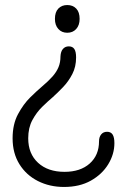

<svg xmlns="http://www.w3.org/2000/svg" viewBox="-20 -549 509 762"><path d="M253 -365Q268 -365 275 -354.5Q282 -344 282 -321Q282 -284 267 -255Q252 -226 230.5 -203.5Q209 -181 189 -163Q170 -147 147.5 -125Q125 -103 108.5 -72.5Q92 -42 92 0Q92 61 131 97Q170 133 236 133Q299 133 336 100Q373 67 373 12Q373 -5 381.5 -15.5Q390 -26 405 -26Q420 -26 427 -15Q434 -4 434 19Q434 63 409.5 103Q385 143 340.5 168Q296 193 234 193Q177 193 130.5 169.5Q84 146 57 102.5Q30 59 30 0Q30 -56 51.5 -96Q73 -136 100 -162.5Q127 -189 146 -205Q172 -227 188 -245Q204 -263 212 -282Q220 -301 220 -325Q221 -345 230 -355Q239 -365 253 -365ZM247 -529Q269 -529 282.5 -515Q296 -501 296 -474Q296 -449 282.5 -434Q269 -419 247 -419Q225 -419 211.5 -434Q198 -449 198 -474Q198 -501 211.5 -515Q225 -529 247 -529Z"/></svg>

Font: National Park Light
Style: Regular
Weight: 300
Designer: Andrea Herstowski, Ben Hoepner
Version: Version 1.009